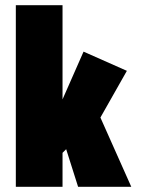

<svg xmlns="http://www.w3.org/2000/svg" viewBox="-20 -720 550 740"><path d="M367 -267 469 -447 302 -521 221 -337V-700H41V0H221V-131L235 -145L281 0H486Z"/></svg>

Font: Advent Pro Black
Style: Regular
Weight: 900
Version: Version 3.000